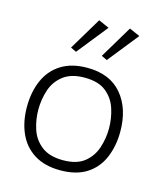

<svg xmlns="http://www.w3.org/2000/svg" viewBox="-96 -670 641 753"><g transform="rotate(15 225.0 -294.0)"><path d="M218 10Q155 10 112.5 -16.5Q70 -43 49 -90Q28 -137 28 -197Q28 -258 49 -305.5Q70 -353 112.5 -379.5Q155 -406 218 -406Q310 -406 358.5 -348.5Q407 -291 407 -197Q407 -139 387 -91.5Q367 -44 325 -17Q283 10 218 10ZM218 -31Q274 -31 305 -56Q336 -81 348.5 -119.5Q361 -158 361 -198Q361 -239 348.5 -277.5Q336 -316 305 -341Q274 -366 218 -366Q163 -366 131 -341Q99 -316 86.5 -277.5Q74 -239 74 -198Q74 -158 86.5 -119.5Q99 -81 131 -56Q163 -31 218 -31ZM135 -466 214 -598 257 -579 158 -455ZM260 -466 339 -598 382 -579 283 -455Z"/></g></svg>

Font: Darker Grotesque
Style: Regular
Weight: 400
Designer: Gabriel Lam
Foundry: TypeRant
Version: Version 1.000;gftools[0.9.28]